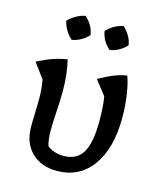

<svg xmlns="http://www.w3.org/2000/svg" viewBox="-109 -788 735 877"><g transform="rotate(15 259.0 -350.0)"><path d="M242 9Q167 9 122 -35.5Q77 -80 77 -157Q77 -170 77.5 -192.5Q78 -215 79 -241Q80 -267 80 -289Q80 -333 72 -377L20 -448Q61 -469 93.5 -480Q126 -491 159 -496Q167 -463 171 -426.5Q175 -390 175 -353Q175 -303 171.5 -252Q168 -201 168 -162Q168 -116 177 -90Q209 -65 254 -65Q316 -65 344 -111Q372 -157 372 -262Q372 -291 370 -322.5Q368 -354 364 -376L311 -444Q350 -466 379.5 -478Q409 -490 441 -495Q454 -461 461.5 -408.5Q469 -356 469 -304Q469 -157 408.5 -74Q348 9 242 9ZM187 -709Q204 -694 216 -673.5Q228 -653 231 -630Q217 -614 196 -602Q175 -590 153 -587Q137 -601 124.5 -621.5Q112 -642 107 -665Q123 -681 143.5 -693Q164 -705 187 -709ZM367 -709Q383 -694 395.5 -673.5Q408 -653 411 -630Q397 -614 376 -602Q355 -590 333 -587Q297 -616 288 -665Q303 -681 323.5 -693Q344 -705 367 -709Z"/></g></svg>

Font: Piazzolla Medium
Style: Regular
Weight: 500
Designer: Juan Pablo del Peral
Foundry: Huerta Tipografica
Version: Version 1.330